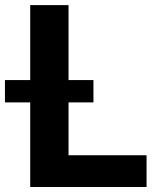

<svg xmlns="http://www.w3.org/2000/svg" viewBox="-74 -748 629 768"><path d="M46.9 0V-727.5H200.2V-127H512.2V0ZM-54.2 -338.4V-427.7H299.8V-338.4Z"/></svg>

Font: Inter Tight
Style: Bold
Weight: 700
Designer: Rasmus Andersson
Foundry: rsms
Version: Version 3.004; ttfautohint (v1.8.4.7-5d5b)